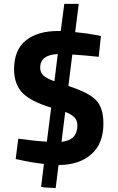

<svg xmlns="http://www.w3.org/2000/svg" viewBox="-20 -830 600 980"><path d="M375 -189.9Q375 -213.9 361.3 -229.5Q347.7 -245.1 313 -258.8L293.9 -106Q375 -114.7 375 -189.9ZM185.1 -484.9Q185.1 -460.9 200.2 -445.8Q215.3 -430.7 257.8 -415L274.9 -554.2Q185.1 -549.8 185.1 -484.9ZM507.8 -199.2Q507.8 -95.2 444.8 -41.5Q381.8 12.2 279.8 12.2H278.8L264.2 129.9Q189.9 127 189.9 123L204.1 6.8Q129.9 -2 80.1 -14.2L60.1 -18.1L73.2 -122.1Q152.3 -110.8 219.2 -106.9L241.2 -280.8Q138.2 -311.5 95.2 -355.5Q52.2 -399.4 51.8 -476.1Q51.8 -575.2 111.8 -623.5Q171.9 -671.9 276.9 -671.9H290L308.1 -810.1H381.8L363.8 -666Q425.8 -660.2 478 -649.9L495.1 -646L483.9 -540Q410.6 -547.9 349.1 -551.8L329.1 -391.1Q433.6 -357.4 470.7 -318.4Q507.8 -279.3 507.8 -199.2Z"/></svg>

Font: TitilliumWeb-Bold
Style: Bold
Weight: 700
Version: Version 1.001;PS 57.000;hotconv 1.0.70;makeotf.lib2.5.55311